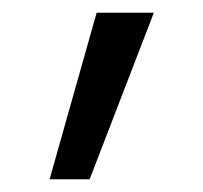

<svg xmlns="http://www.w3.org/2000/svg" viewBox="-20 -709 319 302"><path d="M132 -689H222L121 -427H58Z"/></svg>

Font: Fira Sans Condensed
Style: Regular
Weight: 400
Width: 3
Designer: bBox Type GmbH & Carrois Corporate GbR & Edenspiekermann AG
Foundry: bBox Type GmbH & Carrois Corporate GbR & Edenspiekermann AG
Version: Version 4.301